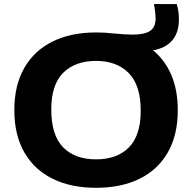

<svg xmlns="http://www.w3.org/2000/svg" viewBox="-20 -908 938 938"><path d="M449 9.5Q327 9.5 237.5 -34.5Q148 -78.5 99 -163.2Q50 -248 50 -370Q50 -492 99 -576.8Q148 -661.5 237.5 -705.5Q327 -749.5 449 -749.5Q493 -749.5 540.5 -744.2Q588 -739 631 -739Q685.5 -739 712.8 -756.8Q740 -774.5 740 -817.5Q740 -847 732 -888H843.5Q850 -866 852 -848.5Q854 -831 854 -813Q854 -748 820.8 -710Q787.5 -672 727.5 -662.5Q785.5 -615 817 -541.5Q848.5 -468 848.5 -370Q848.5 -247.5 799.5 -162.8Q750.5 -78 661 -34.2Q571.5 9.5 449 9.5ZM449 -129.5Q552 -129.5 609.8 -188Q667.5 -246.5 667.5 -366.5Q667.5 -491.5 609 -551Q550.5 -610.5 449 -610.5Q348 -610.5 289.2 -552.8Q230.5 -495 230.5 -373.5Q230.5 -247 288.5 -188.2Q346.5 -129.5 449 -129.5Z"/></svg>

Font: Encode Sans Exp
Style: Bold
Weight: 700
Width: 7
Designer: Multiple Designers
Foundry: Impallari Type
Version: Version 3.002; ttfautohint (v1.8.3) -l 8 -r 50 -G 200 -x 14 